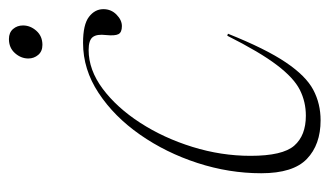

<svg xmlns="http://www.w3.org/2000/svg" viewBox="-174 -554 738 430"><g transform="rotate(-90 195.0 -339.0)"><path d="M298 -509.5Q253.5 -509.5 211.2 -478Q169 -446.5 135 -394Q101 -341.5 81 -277Q61 -212.5 61 -147Q61 -75 83.8 -49Q106.5 -23 151 -23Q182 -23 208.8 -36.5Q235.5 -50 264.2 -87.8Q293 -125.5 330 -199L334.5 -197.5Q300.5 -112.5 270.2 -67.8Q240 -23 209 -6.5Q178 10 140.5 10Q86 10 54 -20.8Q22 -51.5 22 -123Q22 -195 45 -265.8Q68 -336.5 108.5 -394.5Q149 -452.5 201.8 -487.2Q254.5 -522 314 -522Q355 -522 372.2 -508.8Q389.5 -495.5 389.5 -476.5Q389.5 -459 377.2 -447Q365 -435 351.5 -435Q337.5 -435 333.5 -442.8Q329.5 -450.5 331.5 -470.5Q334 -491 327 -500.2Q320 -509.5 298 -509.5ZM309.5 -613Q295 -613 287 -622.5Q279 -632 279 -644.5Q279 -661 291 -674.5Q303 -688 322.5 -688Q337 -688 345 -678.8Q353 -669.5 353 -656.5Q353 -640 341 -626.5Q329 -613 309.5 -613Z"/></g></svg>

Font: Newsreader Display ExtraLight
Style: Italic
Weight: 275
Italic angle: -17°
Designer: Hugues Gentile
Foundry: Production Type
Version: Version 1.001